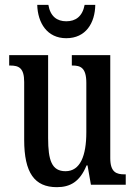

<svg xmlns="http://www.w3.org/2000/svg" viewBox="-20 -764 561 794"><path d="M254 -606C335 -606 373 -669 374 -744H330C321 -696 293 -676 254 -676C216 -676 188 -696 180 -744H134C136 -669 175 -606 254 -606ZM215 10C270 10 310 -12 338 -80H342L356 0H500V-43H495C462 -43 436 -51 436 -110V-536H277V-493H280C313 -493 337 -484 337 -421V-217C337 -120 312 -56 251 -56C194 -56 179 -101 179 -193V-536H18V-493H22C58 -493 80 -483 80 -425V-186C80 -49 123 10 215 10Z"/></svg>

Font: Noto Serif Armenian ExtraCondensed Medium
Style: Regular
Weight: 500
Width: 2
Designer: Monotype Design Team
Foundry: Monotype Imaging Inc.
Version: Version 2.008